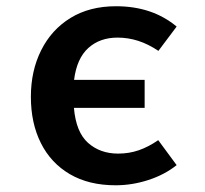

<svg xmlns="http://www.w3.org/2000/svg" viewBox="-20 -564 640 600"><path d="M342.5 -544.5Q399 -544.5 446.2 -528.8Q493.5 -513 532 -481L475 -405Q443 -426.5 411.5 -436.5Q380 -446.5 347.5 -446.5Q292 -446.5 256 -414Q220 -381.5 211.5 -314.5H432V-227H211Q217.5 -151 255.2 -117.5Q293 -84 349 -84Q383.5 -84 413.8 -94.5Q444 -105 474.5 -126L532 -48Q494.5 -18 443.8 -1.5Q393 15 341.5 15Q257.5 15 198.2 -19.8Q139 -54.5 107.8 -116.8Q76.5 -179 76.5 -261.5Q76.5 -343 108.8 -407.2Q141 -471.5 200.5 -508Q260 -544.5 342.5 -544.5Z"/></svg>

Font: Fira Code Light SemiBold
Style: Regular
Weight: 600
Monospace: yes
Version: Version 5.002